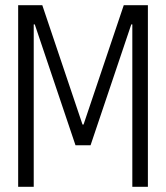

<svg xmlns="http://www.w3.org/2000/svg" viewBox="-20 -720 640 740"><path d="M110 0H50V-700H143L298 -240H302L457 -700H550V0H490V-626H486L329 -160H271L114 -626H110Z"/></svg>

Font: CommitMonoV143 ExtLt
Style: Regular
Weight: 200
Monospace: yes
Designer: Eigil Nikolajsen
Foundry: Eigil Nikolajsen
Version: Version 1.143